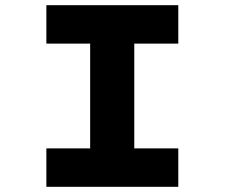

<svg xmlns="http://www.w3.org/2000/svg" viewBox="-20 -720 866 740"><path d="M158.7 0V-148.1H327.5V-551.9H158.7V-700H667.2V-551.9H497.5V-148.1H667.2V0Z"/></svg>

Font: Lexend Peta
Style: Regular
Weight: 400
Designer: Bonnie Shaver-Troup, Thomas Jockin
Foundry: Lexend
Version: Version 1.007